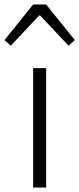

<svg xmlns="http://www.w3.org/2000/svg" viewBox="-76 -837 354 857"><path d="M72 0V-533H130V0ZM-56 -658 72 -817H130L258 -658L230 -633L103 -768H99L-28 -633Z"/></svg>

Font: NotoSansHansLight
Style: Regular
Weight: 300
Designer: Ryoko NISHIZUKA  (kana & ideographs); Paul D. Hunt (Latin, Greek & Cyrillic); Wenlong ZHANG  (bopomofo); Sandoll Communi
Foundry: Adobe Systems Incorporated
Version: Version 1.00;December 8, 2021;FontCreator 13.0.0.2675 64-bit